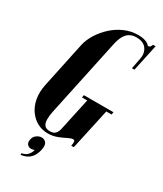

<svg xmlns="http://www.w3.org/2000/svg" viewBox="-219 -785 886 1046"><g transform="rotate(30 224.0 -262.0)"><path d="M166 6Q131 6 101 -10Q71 -26 50 -55.5Q29 -85 21.5 -125.5Q14 -166 24 -215L85 -503Q93 -539 115.5 -575Q138 -611 170.5 -640.5Q203 -670 243 -687.5Q283 -705 327 -705Q354 -705 373 -698.5Q392 -692 402 -679Q411 -680 414.5 -683.5Q418 -687 423 -699H439L403 -531H387L400 -597Q408 -635 389 -662Q370 -689 324 -689Q300 -689 282.5 -678.5Q265 -668 253.5 -647Q242 -626 235 -593L132 -109Q126 -80 126.5 -57.5Q127 -35 137 -22.5Q147 -10 171 -10Q194 -10 204.5 -21.5Q215 -33 219 -49L264 -257H231L234 -273H420L417 -257H384L328 0H312Q316 -20 314 -28Q312 -36 304 -36Q292 -36 272 -25.5Q252 -15 225 -4.5Q198 6 166 6ZM151.2 119.8Q126.6 129.4 111.3 118.3Q96 107.2 100.8 83.2Q105 62.8 120.3 52Q135.6 41.2 151.2 41.2Q168 41.2 179.1 54.7Q190.2 68.2 183 101.2Q180 115.6 171.6 133Q163.2 150.4 145.5 163.9Q127.8 177.4 97.2 181L97.8 170.8Q122.4 166.6 135 151.6Q147.6 136.6 151.2 119.8Z"/></g></svg>

Font: Emberly Black
Style: Italic
Weight: 900
Italic angle: -12°
Designer: Rajesh Rajput
Foundry: Rajesh Rajput
Version: Version 1.000